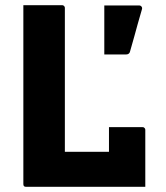

<svg xmlns="http://www.w3.org/2000/svg" viewBox="-20 -720 640 740"><path d="M81 0Q78 0 76 -0.5Q74 -1 72.5 -2.5Q71 -4 70.5 -6Q70 -8 70 -11Q70 -87 70 -163Q70 -239 70 -315.5Q70 -392 70 -468Q70 -544 70 -620Q70 -640 70 -660Q70 -680 70 -700Q108 -700 145 -700Q182 -700 219 -700Q223 -700 225 -698.5Q227 -697 228.5 -695Q230 -693 230 -689Q230 -621 230 -551.5Q230 -482 230 -412Q230 -342 230 -272.5Q230 -203 230 -135H419Q449 -135 469.5 -128Q490 -121 503.5 -105Q517 -89 525.5 -63.5Q534 -38 540 0ZM400 -230Q423 -230 444 -230Q465 -230 485.5 -230Q506 -230 529 -230Q533 -230 535 -228.5Q537 -227 538.5 -225Q540 -223 540 -219Q540 -200 540 -171Q540 -142 540 -109.5Q540 -77 540 -48Q540 -19 540 0Q487 -5 456 -21Q425 -37 412.5 -62.5Q400 -88 400 -121Q400 -134 400 -155.5Q400 -177 400 -198Q400 -219 400 -230ZM516 -699Q522 -699 525.5 -694.5Q529 -690 527 -684Q517 -649 510.5 -626.5Q504 -604 498 -581Q492 -558 481 -521Q480 -516 476 -513Q472 -510 465 -510Q445 -510 427.5 -510Q410 -510 382 -510Q382 -549 382 -576.5Q382 -604 382 -631.5Q382 -659 382 -699Q414 -699 446.5 -699Q479 -699 516 -699Z"/></svg>

Font: Recursive Monospace ExtraBold
Style: Regular
Weight: 800
Version: Version 1.047